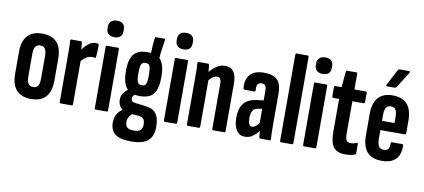

<svg xmlns="http://www.w3.org/2000/svg" viewBox="-77 -982 3213 1455"><g transform="rotate(10 1529.0 -254.5)"><path d="M182 6Q108 6 69.5 -36Q31 -78 31 -162V-330Q31 -413 69.5 -455Q108 -497 182 -497Q257 -497 295 -455Q333 -413 333 -330V-162Q333 -78 295 -36Q257 6 182 6ZM182 -86Q208 -86 219.5 -103.5Q231 -121 231 -163V-328Q231 -370 219.5 -388Q208 -406 182 -406Q156 -406 144.5 -388Q133 -370 133 -328V-163Q133 -121 145 -103.5Q157 -86 182 -86Z M410 0Q401 0 401 -11V-367Q401 -405 400.5 -433Q400 -461 398 -479Q397 -491 406 -491H479Q487 -491 488 -482Q490 -464 492 -437.5Q494 -411 494 -394L503 -375V-11Q503 0 494 0ZM495 -332 488 -422Q500 -440 516 -457Q532 -474 551 -485.5Q570 -497 591 -497Q602 -497 609 -496Q614 -494 615.5 -490.5Q617 -487 617 -482Q617 -460 616 -438Q615 -416 613 -394Q612 -384 605 -385Q600 -387 594 -387.5Q588 -388 581 -388Q560 -388 536.5 -372.5Q513 -357 495 -332Z M680 0Q671 0 671 -11V-481Q671 -491 680 -491H764Q773 -491 773 -481V-11Q773 0 764 0ZM723 -565Q694 -565 677.5 -579.5Q661 -594 661 -621V-635Q661 -663 677.5 -677.5Q694 -692 723 -692Q753 -692 768.5 -677.5Q784 -663 784 -635V-621Q784 -594 768.5 -579.5Q753 -565 723 -565Z M983 191Q900 191 862 162Q824 133 824 75Q824 33 842.5 4Q861 -25 898 -44L967 -20Q948 -9 936.5 9.5Q925 28 925 52Q925 80 940 93Q955 106 988 106Q1027 107 1042 92.5Q1057 78 1057 48Q1057 20 1046 6.5Q1035 -7 1007 -10L929 -17Q889 -21 867.5 -45Q846 -69 846 -106Q846 -131 856 -149Q866 -167 881.5 -180Q897 -193 913 -202L970 -171Q953 -165 943.5 -155Q934 -145 934 -132Q934 -119 941.5 -111Q949 -103 969 -101L1044 -92Q1102 -86 1128 -53Q1154 -20 1154 50Q1154 122 1114 156.5Q1074 191 983 191ZM991 -159Q918 -159 886 -199.5Q854 -240 854 -330Q854 -418 886 -457.5Q918 -497 991 -497Q1065 -497 1096 -457.5Q1127 -418 1127 -330Q1127 -240 1096 -199.5Q1065 -159 991 -159ZM991 -242Q1016 -242 1023.5 -260Q1031 -278 1031 -328Q1031 -378 1023.5 -396Q1016 -414 991 -414Q967 -414 958.5 -396Q950 -378 950 -328Q950 -278 958.5 -260Q967 -242 991 -242ZM1086 -451 1017 -480Q1018 -520 1020.5 -553Q1023 -586 1026 -609Q1027 -620 1034 -620H1097Q1108 -620 1105 -609Q1099 -571 1093.5 -534Q1088 -497 1086 -451Z M1212 0Q1203 0 1203 -11V-481Q1203 -491 1212 -491H1296Q1305 -491 1305 -481V-11Q1305 0 1296 0ZM1255 -565Q1226 -565 1209.5 -579.5Q1193 -594 1193 -621V-635Q1193 -663 1209.5 -677.5Q1226 -692 1255 -692Q1285 -692 1300.5 -677.5Q1316 -663 1316 -635V-621Q1316 -594 1300.5 -579.5Q1285 -565 1255 -565Z M1584 0Q1575 0 1575 -11V-357Q1575 -383 1567 -394.5Q1559 -406 1542 -406Q1527 -406 1510.5 -394.5Q1494 -383 1477 -362L1463 -419Q1490 -454 1521.5 -475.5Q1553 -497 1590 -497Q1634 -497 1655.5 -466.5Q1677 -436 1677 -371V-11Q1677 0 1667 0ZM1390 0Q1380 0 1380 -11V-367Q1380 -405 1379.5 -433Q1379 -461 1377 -479Q1376 -491 1385 -491H1456Q1465 -491 1467 -481Q1469 -464 1471 -437.5Q1473 -411 1473 -394L1482 -375V-11Q1482 0 1473 0Z M1947 0Q1938 0 1937 -10Q1935 -27 1933 -52.5Q1931 -78 1930 -98L1921 -110V-358Q1921 -390 1913.5 -402Q1906 -414 1884 -414Q1862 -414 1853.5 -400.5Q1845 -387 1848 -355Q1849 -344 1838 -344H1766Q1755 -344 1754 -358Q1749 -424 1783 -460.5Q1817 -497 1887 -497Q1959 -497 1991 -465Q2023 -433 2023 -357V-125Q2023 -82 2024 -55Q2025 -28 2026 -12Q2027 0 2019 0ZM1827 6Q1785 6 1762 -29Q1739 -64 1739 -126Q1739 -195 1770 -235Q1801 -275 1873 -284L1929 -291V-226L1893 -221Q1865 -218 1851 -197.5Q1837 -177 1837 -139Q1837 -110 1845 -94Q1853 -78 1868 -78Q1883 -78 1898 -90.5Q1913 -103 1935 -133L1943 -69Q1910 -28 1885 -11Q1860 6 1827 6Z M2106 0Q2097 0 2097 -11V-672Q2097 -683 2106 -683H2190Q2199 -683 2199 -672V-11Q2199 0 2190 0Z M2283 0Q2274 0 2274 -11V-481Q2274 -491 2283 -491H2367Q2376 -491 2376 -481V-11Q2376 0 2367 0ZM2326 -565Q2297 -565 2280.5 -579.5Q2264 -594 2264 -621V-635Q2264 -663 2280.5 -677.5Q2297 -692 2326 -692Q2356 -692 2371.5 -677.5Q2387 -663 2387 -635V-621Q2387 -594 2371.5 -579.5Q2356 -565 2326 -565Z M2600 6Q2536 6 2509 -29.5Q2482 -65 2482 -148V-400H2438Q2428 -400 2428 -411V-481Q2428 -491 2438 -491H2485L2496 -612Q2497 -621 2505 -621H2575Q2584 -621 2584 -611V-491H2671Q2680 -491 2680 -481V-411Q2680 -400 2671 -400H2584V-154Q2584 -117 2593 -101Q2602 -85 2625 -85Q2637 -85 2648 -87.5Q2659 -90 2671 -95Q2681 -99 2681 -88V-18Q2681 -8 2673 -6Q2659 0 2640 3Q2621 6 2600 6Z M2881 6Q2805 6 2767.5 -36Q2730 -78 2730 -166V-329Q2730 -414 2768 -455.5Q2806 -497 2878 -497Q2953 -497 2990.5 -455Q3028 -413 3028 -326V-232Q3028 -222 3018 -222H2831V-161Q2831 -117 2842.5 -98Q2854 -79 2881 -79Q2905 -79 2915.5 -92.5Q2926 -106 2925 -135Q2924 -146 2933 -146H3012Q3021 -146 3021 -136Q3023 -66 2987.5 -30Q2952 6 2881 6ZM2831 -293H2927V-341Q2927 -379 2915.5 -396Q2904 -413 2879 -413Q2855 -413 2843 -395.5Q2831 -378 2831 -341ZM2823 -557Q2818 -557 2816.5 -560.5Q2815 -564 2817 -568L2882 -692Q2887 -700 2895 -700H2968Q2973 -700 2975 -696.5Q2977 -693 2973 -687L2896 -565Q2891 -557 2880 -557Z"/></g></svg>

Font: Sofia Sans Extra Condensed
Style: Bold
Weight: 700
Designer: Botio Nikoltchev, Ani Petrova
Foundry: lettersoup
Version: Version 4.101